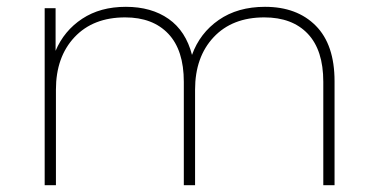

<svg xmlns="http://www.w3.org/2000/svg" viewBox="-20 -543 1106 563"><path d="M111 0V-519H143V-394Q168 -453 221 -488Q274 -523 349 -523Q424 -523 474.5 -487.5Q525 -452 543 -382Q566 -446 621.5 -484.5Q677 -523 757 -523Q851 -523 906 -467.5Q961 -412 961 -305V0H928V-303Q928 -396 882.5 -444Q837 -492 755 -492Q661 -492 606.5 -434Q552 -376 552 -280V0H519V-303Q519 -396 473.5 -444Q428 -492 347 -492Q253 -492 198.5 -434Q144 -376 144 -280V0Z"/></svg>

Font: Montserrat ExtraLight
Style: Regular
Weight: 200
Designer: Julieta Ulanovsky
Foundry: Julieta Ulanovsky
Version: Version 9.000; ttfautohint (v1.8.4.7-5d5b)